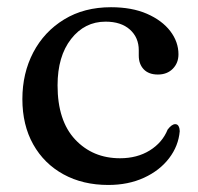

<svg xmlns="http://www.w3.org/2000/svg" viewBox="-20 -501 550 532"><path d="M474.5 -350.5Q474.5 -326.5 458.8 -310.5Q443 -294.5 417.5 -294.5Q392 -294.5 378.2 -309Q364.5 -323.5 364.5 -347V-362Q364.5 -397 340 -419Q315.5 -441 272.5 -441Q214.5 -441 177 -393Q139.5 -345 139.5 -264.5Q139.5 -166.5 188.2 -114.5Q237 -62.5 312.5 -62.5Q360 -62.5 395 -84.2Q430 -106 444.5 -142Q456 -157 465.5 -157Q472 -157 475 -151Q478 -145 478 -137.5Q474.5 -96.5 448.5 -62.5Q422.5 -28.5 379 -8.5Q335.5 11.5 280 11.5Q209.5 11.5 155.8 -18Q102 -47.5 72 -101Q42 -154.5 42 -226.5Q42 -298 72.2 -355.8Q102.5 -413.5 157.8 -447.2Q213 -481 287.5 -481Q345.5 -481 387.2 -462.8Q429 -444.5 451.8 -414.8Q474.5 -385 474.5 -350.5Z"/></svg>

Font: Fraunces 9pt
Style: Regular
Weight: 400
Version: Version 1.000;[b76b70a41]